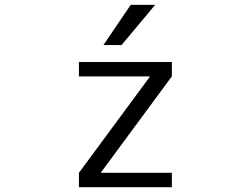

<svg xmlns="http://www.w3.org/2000/svg" viewBox="-20 -777 1040 797"><path d="M307.6 -519.5H693.4V-460L399.4 -61.5V-59.6H693.4V0H307.6V-59.6L601.6 -458V-460H307.6ZM624 -756.8 484.4 -589.8H409.2L522.5 -756.8Z"/></svg>

Font: Gen Shin Gothic Monospace Normal
Style: Regular
Weight: 350
Designer: [Source Han Sans]
Ryoko NISHIZUKA  (kana & ideographs); Paul D. Hunt (Latin, Greek & Cyrillic); Wenlong ZHANG  (bopomofo
Version: Version 1.002.20150607